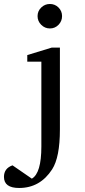

<svg xmlns="http://www.w3.org/2000/svg" viewBox="-99 -727 427 965"><path d="M212.9 -646Q212.9 -620.6 195.1 -602.3Q177.2 -584 151.9 -584Q126.5 -584 108.2 -602.3Q89.8 -620.6 89.8 -646Q89.8 -671.4 108.2 -689.2Q126.5 -707 151.9 -707Q177.2 -707 195.1 -689.2Q212.9 -671.4 212.9 -646ZM202.1 -76.2Q202.1 63.5 163.1 124Q102.5 217.8 -2.9 217.8Q-79.1 217.8 -79.1 162.1Q-79.1 119.1 -36.1 104L61 170.9Q108.9 143.6 108.9 8.8V-417H38.1V-450.2L161.1 -487.8H202.1Z"/></svg>

Font: Ezra SIL SR
Style: Regular
Weight: 400
Designer: Development by SIL's NRSI team. OpenType tables by Ralph Hancock ( hancock@dircon.co.uk ).
Foundry: Development by SIL's NRSI team.
Version: Version 2.51; 2007